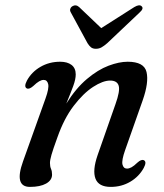

<svg xmlns="http://www.w3.org/2000/svg" viewBox="-20 -704 626 734"><path d="M82.5 -366Q70.5 -372 83 -396Q101 -429 134.8 -448.5Q168.5 -468 210 -468Q237.5 -468 253.5 -455.8Q269.5 -443.5 269.5 -419.5Q269.5 -401 260 -375.2Q250.5 -349.5 233.5 -308Q270.5 -367 312.5 -402.2Q354.5 -437.5 395 -452.8Q435.5 -468 468 -468Q531 -468 540.2 -428.5Q549.5 -389 525.5 -320.5L458.5 -130.5Q444.5 -91 448.2 -75.2Q452 -59.5 465.5 -59.5Q473.5 -59.5 482.8 -64.5Q492 -69.5 505.5 -82.5Q520.5 -96 530 -91.5Q542 -85.5 529.5 -62Q511.5 -29 478 -9.2Q444.5 10.5 403.5 10.5Q357 10.5 345 -21Q333 -52.5 353 -110.5L421.5 -306Q439.5 -356 433.8 -376Q428 -396 401 -396Q373.5 -396 336 -371.8Q298.5 -347.5 261.8 -299.5Q225 -251.5 199.5 -179Q182.5 -132.5 176.8 -112.2Q171 -92 171 -81Q171 -67.5 175 -58.5Q179 -49.5 179 -36.5Q179 -15 156.2 -2.2Q133.5 10.5 94.5 10.5Q33 10.5 68 -87L154 -327.5Q168 -366.5 164.2 -382.5Q160.5 -398.5 147 -398.5Q139 -398.5 129.8 -393.2Q120.5 -388 107 -375Q91.5 -361.5 82.5 -366ZM390 -539Q378 -528.5 368.2 -523Q358.5 -517.5 346.5 -517.5Q335 -517.5 328 -523Q321 -528.5 314.5 -539L251 -656Q246.5 -663.5 248.5 -669.8Q250.5 -676 255.5 -679.5Q270 -688.5 282.5 -677L367 -596.5L493.5 -677Q513.5 -689 522 -679.5Q530.5 -671 513.5 -656Z"/></svg>

Font: Fraunces 9pt S000
Style: Italic
Weight: 400
Italic angle: -16°
Version: Version 1.000; ttfautohint (v1.8.3)